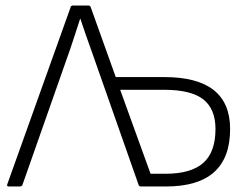

<svg xmlns="http://www.w3.org/2000/svg" viewBox="-20 -675 904 695"><path d="M12 0Q4 0 6 -7L236 -650Q238 -655 244 -655H300Q306 -655 308 -650L399 -396H575Q813 -396 813 -208Q813 0 581 0H490Q484 0 482 -5L308 -500Q298 -527 289 -553.5Q280 -580 271 -607H270Q261 -580 252.5 -553Q244 -526 235 -500L61 -5Q58 0 52 0ZM525 -46H579Q671 -46 715.5 -85Q760 -124 760 -208Q760 -281 715.5 -315.5Q671 -350 574 -350H415Z"/></svg>

Font: Sofia Sans Light
Style: Regular
Weight: 300
Designer: Botio Nikoltchev, Ani Petrova
Foundry: lettersoup
Version: Version 4.100; ttfautohint (v1.8.3)